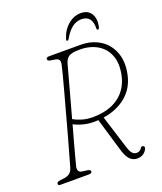

<svg xmlns="http://www.w3.org/2000/svg" viewBox="-158 -968 909 1078"><g transform="rotate(-20 297.0 -429.0)"><path d="M532 -24.5Q524 -9 509.5 0Q495 9 473 9Q451 9 432.5 -8Q414 -25 400.5 -71.5L342 -268.5Q333 -267.5 324 -267.5Q287.5 -266.5 255.2 -274.8Q223 -283 198 -296Q183 -243 170.2 -195.5Q157.5 -148 148.2 -114Q139 -80 136 -67Q132 -50 137.5 -40.8Q143 -31.5 154 -29.5L187.5 -25Q206.5 -22 206.5 -12Q206.5 0 187 0H17Q4 0 4.5 -11Q4.5 -22 27.5 -25L50.5 -27.5Q69.5 -30 82.2 -39.2Q95 -48.5 101.5 -68.5Q106 -84 118.2 -126.8Q130.5 -169.5 146.8 -228.5Q163 -287.5 180.5 -351.5Q198 -415.5 214 -474Q230 -532.5 241 -575Q252 -617.5 255 -632.5Q258.5 -649.5 253.5 -658.8Q248.5 -668 231 -671L203.5 -675.5Q193 -677.5 190 -681Q187 -684.5 187 -689.5Q187.5 -700 205 -700H392Q458 -700 506.8 -669.5Q555.5 -639 577.2 -583.2Q599 -527.5 583.5 -453Q568 -377.5 512.8 -331Q457.5 -284.5 375 -272L436.5 -75.5Q447 -42 457.8 -32Q468.5 -22 481.5 -22Q502 -22 512 -38.5Q518.5 -50.5 529 -45Q540 -38.5 532 -24.5ZM288 -625.5Q283.5 -609 270.8 -562.5Q258 -516 240.8 -452.8Q223.5 -389.5 205.5 -324Q224.5 -313 254 -303.8Q283.5 -294.5 319 -294.5Q413 -294.5 472.2 -336.5Q531.5 -378.5 549.5 -456Q565 -525.5 546.5 -574.8Q528 -624 483.8 -650.2Q439.5 -676.5 379 -676.5Q331 -676.5 313.2 -664.5Q295.5 -652.5 288 -625.5ZM445.5 -833.5Q385.5 -833.5 342 -755.5Q337.5 -747 332 -747Q324 -747 327 -757Q341 -805.5 376 -836.2Q411 -867 454 -867Q497 -867 515.8 -835.8Q534.5 -804.5 523 -756Q520.5 -747 513.5 -747Q507.5 -747 507.5 -755.5Q509.5 -833.5 445.5 -833.5Z"/></g></svg>

Font: Fraunces 72pt SuperSoft Thin
Style: Italic
Weight: 100
Italic angle: -16°
Version: Version 1.000;[b76b70a41]